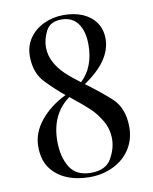

<svg xmlns="http://www.w3.org/2000/svg" viewBox="-83 -785 686 861"><g transform="rotate(-10 260.0 -354.0)"><path d="M227.5 -355.5Q140.1 -291.5 140.1 -168.9Q140.1 -98.1 168.9 -51Q197.8 -3.9 265.1 -3.9Q332.5 -3.9 358.2 -48.8Q383.8 -93.8 383.8 -137.7Q383.8 -181.6 362.3 -219.5Q340.8 -257.3 311.3 -284.9Q281.7 -312.5 227.5 -355.5ZM291 -411.6Q353 -470.7 353 -571.8Q353 -632.3 327.9 -668.2Q302.7 -704.1 252 -704.1Q201.2 -704.1 182.1 -667Q163.1 -629.9 163.1 -593.8Q163.1 -557.6 179.9 -525.4Q196.8 -493.2 223.6 -467.5Q250.5 -441.9 291 -411.6ZM433.1 -585Q433.1 -485.8 306.2 -400.4Q361.3 -360.4 415.3 -312.7Q469.2 -265.1 469.2 -176.8Q469.2 -120.6 441.4 -77.1Q413.6 -33.7 364.5 -9.8Q315.4 14.2 256.8 14.2Q198.2 14.2 152.6 -4.9Q106.9 -23.9 79.3 -61.8Q51.8 -99.6 51.8 -161.1Q51.8 -222.7 95.7 -277.1Q139.6 -331.5 212.4 -367.2Q172.4 -399.4 128.7 -444.8Q85 -490.2 85 -565.9Q85 -611.8 109.1 -647.2Q133.3 -682.6 175 -702.4Q216.8 -722.2 265.6 -722.2Q314.5 -722.2 351.8 -706.3Q389.2 -690.4 411.1 -659.4Q433.1 -628.4 433.1 -585Z"/></g></svg>

Font: PlayfairDisplay-Regular
Style: Regular
Weight: 400
Designer: Claus Eggers Sørensen
Foundry: Claus Eggers Sørensen
Version: Version 1.002;PS 001.002;hotconv 1.0.70;makeotf.lib2.5.58329